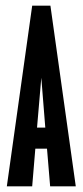

<svg xmlns="http://www.w3.org/2000/svg" viewBox="-20 -654 290 674"><path d="M156 0 145 -132H104L93 0H4L93 -634H157L246 0ZM125 -381 110 -206H139Z"/></svg>

Font: Inconsolata UltraCondensed Black
Style: Regular
Weight: 900
Width: 1
Monospace: yes
Designer: Raph Levien, Cyreal, Brenton Simpson
Foundry: Raph Levien, Cyreal, Google
Version: Version 3.001; ttfautohint (v1.8.2.53-6de2)